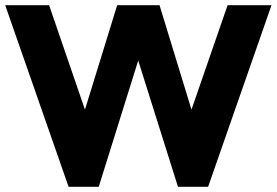

<svg xmlns="http://www.w3.org/2000/svg" viewBox="-23 -719 1065 739"><path d="M304 -297 428 -699H591L714 -297L853 -699H1022L778 0H662L509 -486L357 0H241L-3 -699H166Z"/></svg>

Font: Montserrat_am3
Style: Bold
Weight: 700
Designer: Julieta Ulanovsky
Foundry: Julieta Ulanovsky. Armenina letters added by Vahan Hovhannisyan
Version: Version 2.001